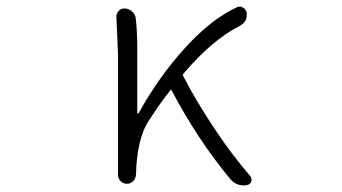

<svg xmlns="http://www.w3.org/2000/svg" viewBox="-20 -559 1040 584"><path d="M741.2 -23.4Q745.1 -18.6 745.1 -12.7Q745.1 -9.8 744.1 -6.8Q740.2 2.9 730.5 3.9Q726.6 4.9 721.7 4.9Q695.3 4.9 678.7 -16.6Q580.1 -135.7 502 -284.2Q500 -288.1 498 -284.2Q468.8 -248 433.6 -193.4Q396.5 -139.6 393.6 -27.3Q392.6 -15.6 384.8 -7.8Q377 0 366.2 0Q355.5 0 347.2 -7.8Q338.9 -15.6 338.9 -27.3V-394.5L334 -508.8Q334 -517.6 339.8 -524.4Q346.7 -533.2 358.4 -533.2Q371.1 -533.2 380.9 -524.9Q390.6 -516.6 392.6 -504.9Q397.5 -466.8 397.5 -412.1V-215.8Q397.5 -213.9 399.4 -213.9Q401.4 -213.9 402.3 -215.8Q463.9 -327.1 544.4 -415Q625 -502.9 701.2 -537.1Q705.1 -539.1 709 -539.1Q714.8 -539.1 719.7 -535.2Q729.5 -530.3 730.5 -518.6Q730.5 -516.6 730.5 -513.7Q730.5 -491.2 708 -479.5Q625 -437.5 538.1 -335Q535.2 -332 537.1 -328.1Q575.2 -253.9 629.9 -171.4Q684.6 -88.9 741.2 -23.4Z"/></svg>

Font: Gen Jyuu Gothic L Monospace Light
Style: Regular
Weight: 300
Designer: [Source Han Sans]
Ryoko NISHIZUKA  (kana & ideographs); Paul D. Hunt (Latin, Greek & Cyrillic); Wenlong ZHANG  (bopomofo
Version: Version 1.002.20150607